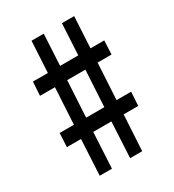

<svg xmlns="http://www.w3.org/2000/svg" viewBox="-182 -858 864 956"><g transform="rotate(-30 250.0 -380.0)"><path d="M123 -288.1 134.8 -497.1H48.8L53.7 -576.2H139.6L149.4 -755.9H219.7L210 -576.2H314.5L324.2 -755.9H394.5L384.8 -576.2H463.9L460 -497.1H379.9L368.2 -288.1H452.1L447.3 -209H363.3L351.6 -3.9H282.2L293 -209H188.5L177.7 -3.9H107.4L118.2 -209H37.1L41 -288.1ZM193.4 -288.1H297.9L309.6 -497.1H205.1Z"/></g></svg>

Font: MotoyaLCedar
Style: W3 mono
Weight: 400
Version: Version 1.01